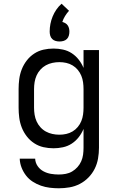

<svg xmlns="http://www.w3.org/2000/svg" viewBox="-20 -789 640 1032"><path d="M296 223Q272 223 247.5 220Q223 217 200 209Q177 201 156 187.5Q135 174 120 154.5Q105 135 96 112Q87 89 86 64H169Q170 86 182.5 104Q195 122 214 132Q233 142 254 145.5Q275 149 296 149Q315 149 333.5 145.5Q352 142 368 132.5Q384 123 396.5 109Q409 95 416.5 78Q424 61 426.5 42.5Q429 24 429 5V-96Q419 -72 403 -51.5Q387 -31 365.5 -17Q344 -3 318.5 2.5Q293 8 268 8Q240 8 213.5 2Q187 -4 164 -19Q141 -34 124 -56Q107 -78 97 -103.5Q87 -129 83.5 -156Q80 -183 80 -210V-310Q80 -337 83.5 -364Q87 -391 97 -416.5Q107 -442 124 -464Q141 -486 164 -501Q187 -516 213.5 -522Q240 -528 268 -528Q293 -528 318.5 -522.5Q344 -517 365.5 -503Q387 -489 403 -468.5Q419 -448 429 -424V-520H512V5Q512 34 507 63Q502 92 489 118Q476 144 455.5 165Q435 186 409 199.5Q383 213 354 218Q325 223 296 223ZM299 -65Q318 -65 336 -69Q354 -73 370 -82.5Q386 -92 398 -106.5Q410 -121 417 -138Q424 -155 426.5 -173.5Q429 -192 429 -210V-310Q429 -328 426.5 -346.5Q424 -365 417 -382Q410 -399 398 -413.5Q386 -428 370 -437.5Q354 -447 336 -451Q318 -455 299 -455Q280 -455 261.5 -451Q243 -447 226.5 -438Q210 -429 197 -414.5Q184 -400 176.5 -383Q169 -366 166 -347.5Q163 -329 163 -310V-210Q163 -191 166 -172.5Q169 -154 176.5 -137Q184 -120 197 -105.5Q210 -91 226.5 -82Q243 -73 261.5 -69Q280 -65 299 -65ZM300 -566Q289 -566 278.5 -569Q268 -572 260.5 -579.5Q253 -587 250 -597.5Q247 -608 247 -619Q247 -640 251 -660.5Q255 -681 263 -700.5Q271 -720 283 -737.5Q295 -755 311 -769L351 -731Q339 -718 329.5 -702.5Q320 -687 315 -671Q323 -669 331 -664.5Q339 -660 344 -652.5Q349 -645 351 -636.5Q353 -628 353 -619Q353 -608 350 -597.5Q347 -587 339.5 -579.5Q332 -572 321.5 -569Q311 -566 300 -566Z"/></svg>

Font: Bmono
Style: Regular
Weight: 400
Monospace: yes
Designer: Belleve Invis
Foundry: Belleve Invis
Version: Version 11.2.2; ttfautohint (v1.8.2)